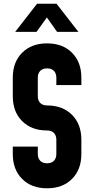

<svg xmlns="http://www.w3.org/2000/svg" viewBox="-20 -1000 505 1036"><path d="M62 -828 180 -980H285L403 -828H288L233 -906L177 -828ZM49 -169V-209H184V-169Q184 -146 197 -132.5Q210 -119 234 -119Q258 -119 271 -132.5Q284 -146 284 -169V-246Q284 -269 271 -282.5Q258 -296 234 -296Q150 -296 99.5 -346.5Q49 -397 49 -481V-581Q49 -665 99.5 -715.5Q150 -766 234 -766Q318 -766 368.5 -715.5Q419 -665 419 -581V-541H284V-581Q284 -604 271 -617.5Q258 -631 234 -631Q210 -631 197 -617.5Q184 -604 184 -581V-481Q184 -458 197 -444.5Q210 -431 234 -431Q318 -431 368.5 -380.5Q419 -330 419 -246V-169Q419 -85 368.5 -34.5Q318 16 234 16Q150 16 99.5 -34.5Q49 -85 49 -169Z"/></svg>

Font: Mohave Bold
Style: Regular
Weight: 700
Designer: Gumpita Rahayu
Foundry: Tokotype
Version: Version 2.002;PS 002.002;hotconv 1.0.88;makeotf.lib2.5.64775